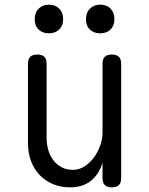

<svg xmlns="http://www.w3.org/2000/svg" viewBox="-20 -794 640 824"><path d="M420 -224V-520Q420 -541 430 -550.5Q440 -560 460 -560Q480 -560 490 -550.5Q500 -541 500 -520V-30Q500 -9 490 0.5Q480 10 460 10Q440 10 430 0.5Q420 -9 420 -30V-96Q405 -46 370 -18Q335 10 280 10Q240 10 207 -4Q174 -18 150 -43Q126 -68 113 -103Q100 -138 100 -181V-520Q100 -541 110 -550.5Q120 -560 140 -560Q160 -560 170 -550.5Q180 -541 180 -520V-203Q180 -176 187 -151Q194 -126 208.5 -107Q223 -88 244 -76.5Q265 -65 293 -65Q320 -65 343.5 -80.5Q367 -96 384 -119.5Q401 -143 410.5 -171Q420 -199 420 -224ZM410 -651Q383 -651 366 -667Q349 -683 349 -711Q349 -740 366 -757Q383 -774 410 -774Q438 -774 454.5 -757Q471 -740 471 -711Q471 -684 454.5 -667.5Q438 -651 410 -651ZM190 -651Q163 -651 146 -667Q129 -683 129 -711Q129 -740 146 -757Q163 -774 190 -774Q217 -774 234 -757Q251 -740 251 -711Q251 -684 234 -667.5Q217 -651 190 -651Z"/></svg>

Font: Maple Mono NL Light
Style: Regular
Weight: 300
Monospace: yes
Designer: subframe7536
Version: Version 7.000